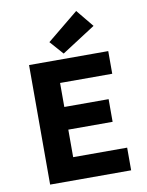

<svg xmlns="http://www.w3.org/2000/svg" viewBox="-96 -962 792 1031"><g transform="rotate(-10 300.0 -447.0)"><path d="M92.4 0V-651.8H524.2V-528.2H239.8V-397.3H481.4V-273.7H239.8V-123.6H534.2V0ZM286.3 -680.3 221.3 -754 392 -893.8 470 -798.9Z"/></g></svg>

Font: Source Code Pro ExtraLight
Style: Regular
Weight: 200
Monospace: yes
Designer: Paul D. Hunt, Teo Tuominen
Foundry: Adobe
Version: Version 1.026;hotconv 1.1.0;makeotfexe 2.6.0